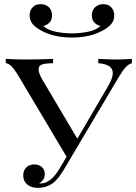

<svg xmlns="http://www.w3.org/2000/svg" viewBox="-20 -892 656 926"><path d="M616 -608V-587Q600 -583 585.5 -567Q571 -551 552 -519L330 -145L293 -82Q264 -32 238 -11Q206 14 162 14Q131 14 111.5 -2Q92 -18 92 -46Q92 -70 107 -84.5Q122 -99 145 -99Q167 -99 181.5 -86.5Q196 -74 196 -52Q196 -37 188.5 -26Q181 -15 169 -8Q171 -7 175 -7Q226 -7 269 -82L301 -136L66 -531Q32 -587 8 -587V-608Q62 -605 97 -605Q173 -605 236 -608V-587Q202 -587 184 -581.5Q166 -576 166 -557Q166 -540 183 -510L353 -223L501 -476Q524 -515 524 -540Q524 -582 454 -587V-608Q511 -605 539 -605Q578 -605 616 -608ZM531 -817Q531 -796 519.5 -780Q508 -764 483 -749Q420 -711 327 -711Q234 -711 171 -749Q146 -764 134.5 -780Q123 -796 123 -817Q123 -842 137.5 -857Q152 -872 176 -872Q200 -872 215.5 -857.5Q231 -843 231 -818Q231 -797 219.5 -784Q208 -771 189 -767Q210 -747 249 -739Q288 -731 327 -731Q366 -731 405 -739Q444 -747 465 -767Q446 -771 434.5 -784Q423 -797 423 -818Q423 -843 439 -857.5Q455 -872 478 -872Q502 -872 516.5 -857Q531 -842 531 -817Z"/></svg>

Font: Playfair Display SC
Style: Regular
Weight: 400
Designer: Claus Eggers Sørensen
Foundry: Claus Eggers Sørensen
Version: Version 1.200; ttfautohint (v1.6)